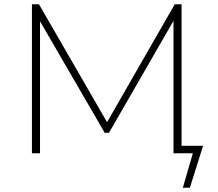

<svg xmlns="http://www.w3.org/2000/svg" viewBox="-20 -720 1023 902"><path d="M934 -35H833V-700H801L483 -146L163 -700H130V0H168V-620L472 -96H492L795 -622V0H886L839 162H872Z"/></svg>

Font: Montserrat-Alt1 ExtLt
Style: Regular
Weight: 200
Designer: Differentunic
Foundry: Differentunic
Version: Version 7.222